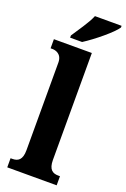

<svg xmlns="http://www.w3.org/2000/svg" viewBox="-179 -1015 703 1070"><g transform="rotate(20 172.5 -479.5)"><path d="M98 -812V-799H169C229 -837 323 -914 345 -949V-959H187C169 -914 124 -853 98 -812ZM16 0H309V-54H299C265 -54 241 -69 241 -126V-760H16V-706H27C44 -706 84 -698 84 -646V-126C84 -69 60 -54 27 -54H16Z"/></g></svg>

Font: Noto Serif Sinhala Condensed ExtraBold
Style: Regular
Weight: 800
Width: 3
Designer: Jelle Bosma - Monotype Design Team
Foundry: Monotype Imaging Inc.
Version: Version 2.007